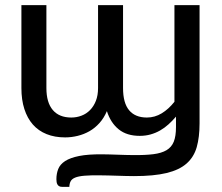

<svg xmlns="http://www.w3.org/2000/svg" viewBox="-20 -528 866 749"><path d="M758.5 -508V-47Q758.5 7 747.5 45.8Q736.5 84.5 708 109.8Q679.5 135 629.8 147Q580 159 502.5 159Q487.5 159 470.5 158.5Q453.5 158 436.2 157.5Q419 157 402 156.5Q385 156 370.5 156Q332.5 155.5 309.2 157.5Q286 159.5 273.2 164.8Q260.5 170 255.8 178.8Q251 187.5 250.5 201H223Q215 201 210.5 198.2Q206 195.5 203.8 191.2Q201.5 187 200.8 181.8Q200 176.5 200 171Q200 149.5 207.2 131.2Q214.5 113 234.2 100.2Q254 87.5 288.8 80.5Q323.5 73.5 379 74Q392.5 74 407.8 74.5Q423 75 439 75.5Q455 76 470.8 76.5Q486.5 77 500 77Q546.5 77.5 578.2 73.5Q610 69.5 629.8 57.8Q649.5 46 658 24.5Q666.5 3 666.5 -32V-73Q652.5 -56.5 637.2 -42.8Q622 -29 604.5 -19Q587 -9 567.2 -3.5Q547.5 2 525 2Q474.5 2 443 -23.5Q411.5 -49 397 -94.5Q385.5 -67.5 368 -48Q350.5 -28.5 329 -16.2Q307.5 -4 283 2Q258.5 8 234 8Q193.5 8 161.8 -4.8Q130 -17.5 108.2 -42.2Q86.5 -67 75 -102.8Q63.5 -138.5 63.5 -184.5V-508H161V-184.5Q161 -128 186 -98.8Q211 -69.5 258 -69.5Q279 -69.5 298 -76.8Q317 -84 331.2 -98.5Q345.5 -113 354 -134.5Q362.5 -156 362.5 -184.5V-508H460V-184.5Q460 -126 483.8 -97.8Q507.5 -69.5 553 -69.5Q584 -69.5 611 -86Q638 -102.5 660.5 -131V-508Z"/></svg>

Font: Lato 2
Style: Regular
Weight: 500
Designer: Lukasz Dziedzic with Adam Twardoch and Botio Nikoltchev
Foundry: tyPoland Lukasz Dziedzic
Version: Version 2.015; 2015-08-06; http://www.latofonts.com/